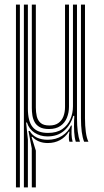

<svg xmlns="http://www.w3.org/2000/svg" viewBox="-20 -620 456 840"><path d="M84.5 200V-600H102V-145Q102 -89 123.1 -63.8Q144.2 -38.5 190 -38.5Q228.2 -38.5 252.4 -55.1Q276.5 -71.8 287.9 -98.5Q299.2 -125.2 299.2 -155V-600H316.8V-103.2Q316.8 -71.2 320.1 -44.8Q323.5 -18.2 329.8 0H311.5Q305.8 -18.8 304.5 -43Q303.2 -67.2 304.2 -95Q304.5 -99.8 304.8 -104.2Q305 -108.8 305 -113.2H300.5Q289 -73 260.4 -47.9Q231.8 -22.8 186.5 -23.2Q155.8 -23.5 131.5 -39.1Q107.2 -54.8 98 -83.8H94.2L102 -9V200ZM119.2 200 119 29.2 104.5 -47H110.2Q120.8 -27.8 141.4 -18.1Q162 -8.5 188.2 -8.5Q224.8 -8.5 251.8 -25.9Q278.8 -43.2 290.5 -70.8H294.2Q292.5 -50.5 293 -32.6Q293.5 -14.8 297.8 0H283.5Q281 -8.2 281.2 -19.9Q281.5 -31.5 283.8 -44H281Q266.2 -19.8 242.4 -7Q218.5 5.8 189 5.8Q167.5 5.8 150.1 -1.4Q132.8 -8.5 122 -21.2H117.8L136.8 39V200ZM49.8 200V-600H67V200ZM194 -55.5Q168.8 -55.5 153.8 -63.9Q138.8 -72.2 131.4 -86Q124 -99.8 121.6 -116Q119.2 -132.2 119.2 -148.2V-600H136.8V-149.2Q136.8 -129.5 140.8 -111.6Q144.8 -93.8 157.4 -82.4Q170 -71 196.5 -71Q220.5 -71 235.5 -81.8Q250.5 -92.5 257.5 -110.9Q264.5 -129.2 264.5 -152.2V-600H281.8V-153.5Q281.8 -127 272.6 -104.6Q263.5 -82.2 244.1 -68.9Q224.8 -55.5 194 -55.5ZM348 0Q334.2 -34.5 334.2 -103.2V-600H351.8V-103.2Q351.8 -69.5 355.5 -42.4Q359.2 -15.2 366.8 0Z"/></svg>

Font: Big Shoulders Inline Display Thin SemiBold
Style: Regular
Weight: 600
Version: Version 2.002